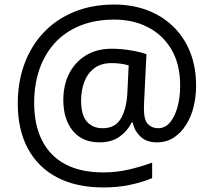

<svg xmlns="http://www.w3.org/2000/svg" viewBox="-20 -734 939 843"><path d="M841 -357Q841 -311 830.5 -267Q820 -223 798 -187.5Q776 -152 744 -130.5Q712 -109 668 -109Q622 -109 595.5 -135.5Q569 -162 563 -196H558Q540 -159 505 -134Q470 -109 417 -109Q341 -109 299.5 -160Q258 -211 258 -295Q258 -361 284 -411.5Q310 -462 357.5 -491Q405 -520 470 -520Q514 -520 556.5 -512.5Q599 -505 623 -496L613 -293Q612 -275 612 -267.5Q612 -260 612 -257Q612 -205 630.5 -188Q649 -171 674 -171Q705 -171 726.5 -196.5Q748 -222 759.5 -264.5Q771 -307 771 -358Q771 -451 733.5 -515.5Q696 -580 630.5 -614Q565 -648 482 -648Q397 -648 331 -621Q265 -594 220.5 -545Q176 -496 153 -429.5Q130 -363 130 -283Q130 -185 165 -116.5Q200 -48 267.5 -12.5Q335 23 433 23Q494 23 549.5 9.5Q605 -4 648 -20V48Q605 66 551.5 77.5Q498 89 433 89Q315 89 231 45Q147 1 102.5 -81.5Q58 -164 58 -280Q58 -373 87 -452.5Q116 -532 171 -590.5Q226 -649 304.5 -681.5Q383 -714 482 -714Q560 -714 625.5 -689.5Q691 -665 739.5 -618.5Q788 -572 814.5 -506Q841 -440 841 -357ZM336 -293Q336 -229 361.5 -200Q387 -171 430 -171Q486 -171 510.5 -213Q535 -255 539 -322L545 -447Q532 -451 512 -454Q492 -457 471 -457Q422 -457 392 -433Q362 -409 349 -371.5Q336 -334 336 -293Z"/></svg>

Font: ukannada15
Style: Book
Weight: 400
Designer: Jelle Bosma - Monotype Design Team
Foundry: Monotype Imaging Inc.
Version: Version 2.003